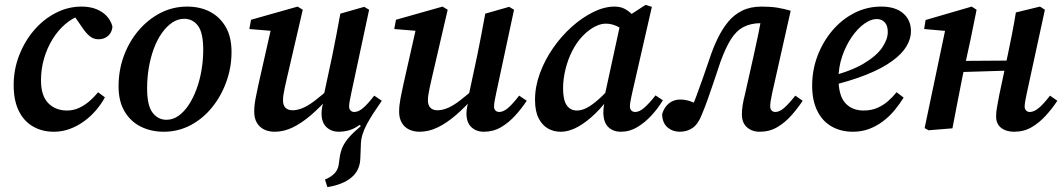

<svg xmlns="http://www.w3.org/2000/svg" viewBox="-20 -526 4359 787"><path d="M201 14Q152 14 114.5 -8Q77 -30 56.5 -72.5Q36 -115 36 -177Q36 -241 58.5 -299Q81 -357 119.5 -402Q158 -447 208.5 -473Q259 -499 314 -499Q349 -499 375 -488.5Q401 -478 418 -459.5Q435 -441 441 -417Q439 -393 423 -379Q407 -365 384 -365Q363 -365 347.5 -378Q332 -391 318 -412L273 -477H334V-464H312Q278 -453 248 -427.5Q218 -402 195.5 -365.5Q173 -329 160.5 -286Q148 -243 148 -197Q148 -134 177.5 -103.5Q207 -73 255 -73Q280 -73 302.5 -83Q325 -93 345 -110Q365 -127 382 -148L410 -127Q395 -99 373 -73.5Q351 -48 324 -28.5Q297 -9 266 2.5Q235 14 201 14Z M651 14Q599 14 557 -7Q515 -28 490.5 -69.5Q466 -111 466 -172Q466 -238 487.5 -296.5Q509 -355 547.5 -400.5Q586 -446 637 -472.5Q688 -499 747 -499Q800 -499 840.5 -478Q881 -457 905 -416Q929 -375 929 -313Q929 -249 907.5 -190Q886 -131 848.5 -85Q811 -39 760.5 -12.5Q710 14 651 14ZM662 -35Q689 -35 712 -51.5Q735 -68 753.5 -96Q772 -124 785.5 -160.5Q799 -197 806 -238.5Q813 -280 813 -321Q813 -392 791.5 -420.5Q770 -449 735 -449Q709 -449 686 -433.5Q663 -418 643.5 -390.5Q624 -363 610.5 -326.5Q597 -290 590 -248.5Q583 -207 583 -164Q583 -93 605.5 -64Q628 -35 662 -35Z M1322 241 1312 210Q1336 200 1350 186Q1364 172 1368 151L1373 115Q1377 92 1385.5 74Q1394 56 1411 36.5Q1428 17 1459 -9L1448 -22L1516 -111L1545 -113Q1526 -86 1510.5 -62Q1495 -38 1483.5 -16.5Q1472 5 1465.5 26.5Q1459 48 1459 72L1457 122Q1456 172 1420.5 201.5Q1385 231 1322 241ZM1106 14Q1081 14 1062 4.5Q1043 -5 1032.5 -23.5Q1022 -42 1022 -68Q1022 -93 1027.5 -122Q1033 -151 1039 -178L1095 -426L1112 -398L1002 -407L1009 -445L1200 -499L1221 -486L1154 -197Q1150 -180 1147 -165.5Q1144 -151 1142 -138.5Q1140 -126 1140 -115Q1140 -94 1150.5 -84Q1161 -74 1179 -74Q1199 -74 1221.5 -83.5Q1244 -93 1272 -114.5Q1300 -136 1337 -169L1348 -133H1333Q1293 -87 1254.5 -54Q1216 -21 1179.5 -3.5Q1143 14 1106 14ZM1369 14Q1338 14 1318 -5Q1298 -24 1298 -61Q1298 -72 1300.5 -86.5Q1303 -101 1310 -125H1305L1342 -298Q1351 -341 1359 -384Q1367 -427 1375 -470L1473 -498L1493 -486L1420 -145Q1416 -127 1413.5 -112.5Q1411 -98 1411 -89Q1411 -79 1417 -73Q1423 -67 1432 -67Q1449 -67 1468 -83Q1487 -99 1514 -134L1545 -113Q1524 -81 1497.5 -52Q1471 -23 1439.5 -4.5Q1408 14 1369 14Z M1700 14Q1675 14 1656 4.5Q1637 -5 1626.5 -23.5Q1616 -42 1616 -68Q1616 -93 1621.5 -122Q1627 -151 1633 -178L1689 -426L1706 -398L1596 -407L1603 -445L1794 -499L1815 -486L1748 -197Q1744 -180 1741 -165.5Q1738 -151 1736 -138.5Q1734 -126 1734 -115Q1734 -94 1744.5 -84Q1755 -74 1773 -74Q1793 -74 1815.5 -83.5Q1838 -93 1866 -114.5Q1894 -136 1931 -169L1942 -133H1927Q1887 -87 1848.5 -54Q1810 -21 1773.5 -3.5Q1737 14 1700 14ZM1963 14Q1932 14 1912 -5Q1892 -24 1892 -61Q1892 -72 1894.5 -86.5Q1897 -101 1904 -125H1899L1936 -298Q1945 -341 1953 -384Q1961 -427 1969 -470L2067 -498L2087 -486L2014 -145Q2010 -127 2007.5 -112.5Q2005 -98 2005 -89Q2005 -79 2011 -73Q2017 -67 2026 -67Q2043 -67 2062 -83Q2081 -99 2108 -134L2139 -113Q2118 -81 2091.5 -52Q2065 -23 2033.5 -4.5Q2002 14 1963 14Z M2277 14Q2250 14 2226.5 1Q2203 -12 2188 -41Q2173 -70 2173 -117Q2173 -171 2193 -225.5Q2213 -280 2247 -329Q2281 -378 2323.5 -416Q2366 -454 2411.5 -476.5Q2457 -499 2499 -499Q2522 -499 2539 -490.5Q2556 -482 2571 -467Q2586 -452 2600 -432L2551 -391Q2531 -408 2509 -418.5Q2487 -429 2463 -429Q2448 -429 2432 -423Q2416 -417 2399.5 -405.5Q2383 -394 2367 -377Q2344 -353 2326 -318Q2308 -283 2298 -242.5Q2288 -202 2288 -164Q2288 -116 2303 -94.5Q2318 -73 2345 -73Q2364 -73 2384.5 -83.5Q2405 -94 2431.5 -117Q2458 -140 2490 -177L2497 -141H2488Q2457 -97 2421.5 -62Q2386 -27 2349.5 -6.5Q2313 14 2277 14ZM2525 14Q2493 14 2473.5 -5Q2454 -24 2453 -63Q2453 -73 2454 -82Q2455 -91 2456.5 -100Q2458 -109 2460 -119L2456 -122L2526 -444L2537 -448L2626 -506L2652 -498L2571 -144Q2567 -126 2564.5 -112.5Q2562 -99 2562 -90Q2562 -79 2568 -73Q2574 -67 2584 -67Q2601 -67 2621.5 -85Q2642 -103 2667 -135L2697 -115Q2678 -83 2651 -53.5Q2624 -24 2592.5 -5Q2561 14 2525 14Z M2766 14Q2737 14 2716 -4Q2695 -22 2694 -58Q2702 -86 2721.5 -102Q2741 -118 2768 -118Q2782 -118 2793 -115.5Q2804 -113 2815 -109Q2826 -105 2837 -98L2856 -88L2829 -49L2808 -68Q2822 -99 2834.5 -132.5Q2847 -166 2860 -203Q2873 -240 2888 -284Q2903 -330 2922 -369Q2941 -408 2965 -437Q2989 -466 3022.5 -482.5Q3056 -499 3102 -499Q3139 -499 3166.5 -494.5Q3194 -490 3221 -482L3145 -144Q3141 -126 3139 -112.5Q3137 -99 3137 -90Q3137 -79 3143 -73Q3149 -67 3158 -67Q3175 -67 3194 -83.5Q3213 -100 3240 -134L3270 -113Q3249 -81 3223 -52Q3197 -23 3165.5 -4.5Q3134 14 3094 14Q3062 14 3041.5 -4.5Q3021 -23 3021 -57Q3021 -75 3024 -94.5Q3027 -114 3034 -141L3069 -297Q3079 -341 3088 -385Q3097 -429 3105 -473L3153 -425Q3139 -428 3127 -429.5Q3115 -431 3098 -431Q3058 -431 3028 -415.5Q2998 -400 2976 -365Q2954 -330 2933 -272Q2918 -227 2905.5 -190Q2893 -153 2881.5 -120.5Q2870 -88 2857 -57Q2842 -18 2819.5 -2Q2797 14 2766 14Z M3476 14Q3427 14 3389 -7.5Q3351 -29 3330 -71.5Q3309 -114 3309 -175Q3309 -239 3331 -297Q3353 -355 3391.5 -400.5Q3430 -446 3481.5 -472.5Q3533 -499 3592 -499Q3650 -499 3682 -471.5Q3714 -444 3714 -398Q3714 -367 3695.5 -336Q3677 -305 3636.5 -275.5Q3596 -246 3531.5 -220Q3467 -194 3374 -172L3372 -210Q3466 -233 3519.5 -265Q3573 -297 3596 -331Q3619 -365 3619 -395Q3619 -421 3606.5 -434.5Q3594 -448 3573 -448Q3550 -448 3522.5 -428.5Q3495 -409 3471 -374Q3447 -339 3432 -295Q3417 -251 3417 -203Q3417 -135 3444.5 -104Q3472 -73 3520 -73Q3551 -73 3575.5 -83.5Q3600 -94 3620 -111.5Q3640 -129 3655 -148L3684 -126Q3668 -100 3647 -74.5Q3626 -49 3599.5 -29Q3573 -9 3542.5 2.5Q3512 14 3476 14Z M3786 8 3770 -1 3858 -420 3893 -396 3768 -407 3774 -444 3963 -499 3983 -486 3958 -363 3926 -216Q3915 -163 3905 -109Q3895 -55 3884 0ZM3865 -229V-276L4159 -278V-238ZM4137 14Q4104 14 4083.5 -2Q4063 -18 4063 -49Q4063 -67 4067 -88.5Q4071 -110 4076 -137L4111 -302Q4120 -345 4128.5 -388Q4137 -431 4144 -475L4243 -499L4263 -486L4189 -145Q4185 -127 4182.5 -112.5Q4180 -98 4180 -89Q4180 -79 4186 -73Q4192 -67 4201 -67Q4218 -67 4237.5 -83Q4257 -99 4284 -134L4314 -113Q4293 -81 4266.5 -52Q4240 -23 4208.5 -4.5Q4177 14 4137 14Z"/></svg>

Font: Source Serif 4 18pt SemiBold
Style: Italic
Weight: 600
Italic angle: -12°
Designer: Frank Grießhammer
Foundry: Adobe Systems Incorporated
Version: Version 4.004;hotconv 1.0.116;makeotfexe 2.5.65601